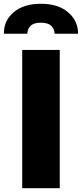

<svg xmlns="http://www.w3.org/2000/svg" viewBox="-70 -990 431 1010"><path d="M46.9 -727.3H244.3V0H46.9ZM2.5 -926.1Q55 -970.2 144.9 -970.2Q234.7 -970.2 287.3 -926.1Q340.6 -881.7 340.9 -812.5H217.3Q217 -823.9 213.1 -833.8Q209.2 -843.8 200.6 -853Q183.9 -870.7 144.9 -870.7Q106.5 -870.7 89.8 -853Q73.5 -835.6 73.9 -812.5H-49.7Q-50.4 -881.7 2.5 -926.1Z"/></svg>

Font: Inter P Black
Style: Regular
Weight: 900
Designer: Rasmus Andersson
Foundry: rsms
Version: Version 3.018;git-588b23468